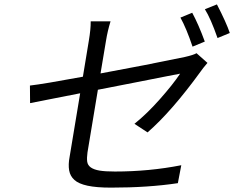

<svg xmlns="http://www.w3.org/2000/svg" viewBox="-20 -819 1065 873"><path d="M116.8 -350.1 116.1 -430Q176.5 -436.8 356.9 -470.2L383.9 -633.9Q392.8 -686.4 392.4 -721.9H482.6Q469.1 -678.3 462 -633.9L437.1 -485.1Q647.7 -523.8 820.7 -560Q860.1 -568.9 873.6 -577.1L923.3 -533Q900.6 -506.4 893.1 -495Q760.7 -312.5 650.9 -217L591.3 -256Q648.1 -301.5 707 -368.1Q766 -434.7 799 -484Q791.9 -483 739.2 -472.5Q686.4 -462 590.6 -443.2Q494.7 -424.4 425.1 -410.9L377.8 -126.1Q374.3 -101.2 376.4 -84.5Q378.6 -67.8 392.9 -57.7Q407.3 -47.6 433.1 -43.3Q458.8 -39.1 502.5 -39.1Q658.4 -39.1 804.3 -67.8L788.7 13.8Q654.8 34.1 484.4 34.1Q418.7 34.1 378.2 25.4Q337.7 16.7 318.4 -0.7Q299 -18.1 294.4 -44.4Q289.8 -70.7 296.5 -105.8L344.5 -394.9Q143.5 -355.8 116.8 -350.1ZM855.5 -606.9Q827.4 -690.3 800.4 -739L854 -761Q882.8 -707.7 911.2 -630ZM969.1 -646Q937.9 -735.4 911.6 -777L966.3 -799Q1009.2 -715.9 1024.9 -669Z"/></svg>

Font: Karasuma Gothic
Style: Italic
Weight: 400
Italic angle: -9.39999°
Designer: Rasmus Andersson / Ryoko Nishizuka
Foundry: Genbu
Version: Version 1.00